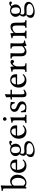

<svg xmlns="http://www.w3.org/2000/svg" viewBox="2135 -2883 974 5284"><g transform="rotate(-90 2622.0 -241.0)"><path d="M174 -373Q157 -359 157 -331V-81Q195 -34 229 -34Q298 -34 334 -89.5Q370 -145 370 -234Q370 -306 337.5 -355.5Q305 -405 259 -405Q210 -405 174 -373ZM167 -404Q217 -449 279 -449Q348 -449 402 -394Q456 -339 456 -252Q456 -140 387 -70Q318 0 235 0Q176 0 147 -25Q138 -31 134 -31Q128 -31 119 -22Q116 -17 96 2Q81 2 74 -10Q78 -29 78 -81V-569Q78 -601 76.5 -617Q75 -633 64 -640.5Q53 -648 47 -648.5Q41 -649 14 -651Q7 -657 7 -674Q7 -679 8 -681Q97 -688 148 -708Q161 -708 161 -698Q157 -658 157 -593V-409Q157 -395 167 -404Z M593 -292 774 -295Q789 -295 789 -309Q789 -366 764.5 -390Q740 -414 706 -414Q693 -414 680 -410.5Q667 -407 648.5 -396Q630 -385 615 -358Q600 -331 593 -292ZM706 0Q611 0 558.5 -58Q506 -116 506 -212Q506 -318 569.5 -382.5Q633 -447 706 -447Q875 -447 875 -273Q875 -256 856 -256L590 -258Q590 -174 622 -121Q666 -49 731 -49Q773 -49 799.5 -61Q826 -73 855 -103Q872 -102 876 -87Q809 0 706 0Z M1229 -291Q1229 -353 1204 -386.5Q1179 -420 1131 -420Q1051 -420 1051 -314Q1051 -286 1054 -265.5Q1057 -245 1066 -223.5Q1075 -202 1095 -190.5Q1115 -179 1145 -179Q1179 -179 1204 -203.5Q1229 -228 1229 -291ZM1041 -2Q1011 35 1011 92Q1011 137 1053 163Q1095 189 1131 189Q1178 189 1221.5 177Q1265 165 1296 139Q1327 113 1327 79Q1327 60 1316 47Q1305 34 1275 17Q1245 0 1155 0Q1150 0 1124.5 1.5Q1099 3 1081 3Q1061 3 1041 -2ZM1097 -56Q1109 -56 1144.5 -58.5Q1180 -61 1191 -61Q1298 -61 1337 -28Q1381 7 1381 53Q1381 130 1295 178Q1209 226 1101 226Q1034 226 987.5 199Q941 172 941 112Q941 40 1023 -9Q977 -32 977 -86Q977 -113 989 -141.5Q1001 -170 1021 -187Q969 -237 969 -299Q969 -366 1020 -408.5Q1071 -451 1141 -451Q1203 -451 1245 -423Q1263 -447 1293 -460.5Q1323 -474 1345 -474Q1365 -474 1378 -463.5Q1391 -453 1391 -437Q1391 -422 1379.5 -410.5Q1368 -399 1353 -399Q1346 -399 1337 -405Q1328 -411 1325 -417Q1317 -429 1305 -429Q1297 -429 1284.5 -421Q1272 -413 1265 -405Q1309 -361 1309 -301Q1309 -231 1259 -189.5Q1209 -148 1139 -148Q1085 -148 1049 -169Q1031 -144 1031 -111Q1031 -82 1050.5 -69Q1070 -56 1097 -56Z M1534 -292 1715 -295Q1730 -295 1730 -309Q1730 -366 1705.5 -390Q1681 -414 1647 -414Q1634 -414 1621 -410.5Q1608 -407 1589.5 -396Q1571 -385 1556 -358Q1541 -331 1534 -292ZM1647 0Q1552 0 1499.5 -58Q1447 -116 1447 -212Q1447 -318 1510.5 -382.5Q1574 -447 1647 -447Q1816 -447 1816 -273Q1816 -256 1797 -256L1531 -258Q1531 -174 1563 -121Q1607 -49 1672 -49Q1714 -49 1740.5 -61Q1767 -73 1796 -103Q1813 -102 1817 -87Q1750 0 1647 0Z M1940 -599Q1940 -617 1957 -632Q1974 -647 1992 -647Q2012 -647 2026 -630.5Q2040 -614 2040 -595Q2040 -578 2024 -562.5Q2008 -547 1988 -547Q1970 -547 1955 -563.5Q1940 -580 1940 -599ZM2032 -122Q2032 -62 2044 -48Q2056 -34 2104 -31Q2108 -25 2108 -14Q2108 -4 2104 2Q2036 0 1992 0Q1948 0 1880 2Q1876 -4 1876 -14Q1876 -25 1880 -31Q1928 -35 1940 -48.5Q1952 -62 1952 -122V-317Q1952 -359 1940.5 -370.5Q1929 -382 1888 -386Q1882 -402 1886 -413Q1980 -425 2022 -442Q2036 -442 2036 -435Q2032 -371 2032 -321Z M2172 -148Q2177 -153 2189 -153Q2197 -153 2203 -149Q2208 -126 2211.5 -115Q2215 -104 2223.5 -85Q2232 -66 2242 -57Q2252 -48 2270.5 -40.5Q2289 -33 2313 -33Q2345 -33 2371.5 -51Q2398 -69 2398 -103Q2398 -136 2377.5 -156Q2357 -176 2296 -201Q2236 -226 2211 -255Q2186 -284 2186 -337Q2186 -384 2228 -416.5Q2270 -449 2327 -449Q2350 -449 2374 -445.5Q2398 -442 2424.5 -436.5Q2451 -431 2458 -430Q2458 -414 2455 -378Q2452 -342 2452 -324Q2448 -319 2434 -319Q2424 -319 2420 -323Q2415 -353 2403.5 -373Q2392 -393 2376.5 -401.5Q2361 -410 2349.5 -413Q2338 -416 2327 -416Q2300 -416 2278.5 -398.5Q2257 -381 2257 -352Q2257 -315 2280 -297Q2303 -279 2357 -259Q2474 -216 2474 -126Q2474 -91 2457.5 -65Q2441 -39 2415 -25.5Q2389 -12 2364 -6Q2339 0 2315 0Q2266 0 2224 -11Q2217 -13 2204 -13Q2194 -13 2179 -10Q2179 -30 2175.5 -76.5Q2172 -123 2172 -148Z M2543 -439H2589Q2589 -477 2588.5 -502Q2588 -527 2587.5 -534.5Q2587 -542 2586.5 -547Q2586 -552 2586 -555Q2586 -562 2608 -568Q2628 -574 2642 -583Q2656 -591 2664 -591Q2672 -591 2672 -583Q2668 -543 2668 -478V-439H2788Q2796 -439 2796 -433V-413Q2796 -400 2772 -400H2668V-147Q2668 -98 2675 -76.5Q2682 -55 2701 -55Q2747 -55 2783 -83Q2798 -83 2801 -66Q2743 0 2666 0Q2589 0 2589 -99V-400H2530Q2525 -400 2525 -406V-419Q2525 -439 2543 -439Z M2941 -292 3122 -295Q3137 -295 3137 -309Q3137 -366 3112.5 -390Q3088 -414 3054 -414Q3041 -414 3028 -410.5Q3015 -407 2996.5 -396Q2978 -385 2963 -358Q2948 -331 2941 -292ZM3054 0Q2959 0 2906.5 -58Q2854 -116 2854 -212Q2854 -318 2917.5 -382.5Q2981 -447 3054 -447Q3223 -447 3223 -273Q3223 -256 3204 -256L2938 -258Q2938 -174 2970 -121Q3014 -49 3079 -49Q3121 -49 3147.5 -61Q3174 -73 3203 -103Q3220 -102 3224 -87Q3157 0 3054 0Z M3434 -358Q3434 -353 3437.5 -351Q3441 -349 3445 -356Q3465 -390 3494.5 -414.5Q3524 -439 3556 -439Q3585 -439 3600.5 -423.5Q3616 -408 3616 -391Q3616 -372 3601.5 -356.5Q3587 -341 3569 -341Q3549 -341 3533 -364Q3523 -377 3507 -377Q3495 -377 3461 -328Q3437 -292 3437 -261V-122Q3437 -61 3451 -46Q3465 -31 3519 -31Q3523 -27 3523 -14Q3523 -2 3519 2Q3502 2 3460.5 1Q3419 0 3398 0Q3377 0 3339 1Q3301 2 3284 2Q3279 -3 3279 -14Q3279 -26 3284 -31Q3332 -31 3345 -46Q3358 -61 3358 -122V-317Q3358 -360 3346 -372.5Q3334 -385 3293 -385Q3287 -402 3291 -413Q3365 -423 3414 -442Q3422 -442 3426 -434Q3434 -412 3434 -358Z M3846 0Q3777 0 3746.5 -38.5Q3716 -77 3716 -136V-328Q3716 -376 3703 -392Q3690 -408 3654 -408Q3650 -414 3650 -424Q3650 -435 3654 -441Q3671 -441 3705.5 -440Q3740 -439 3756 -439Q3780 -439 3792 -441Q3800 -441 3800 -435Q3796 -362 3796 -332V-150Q3796 -91 3820.5 -69Q3845 -47 3876 -47Q3919 -47 3976 -95Q3992 -109 3992 -134V-327Q3992 -376 3979.5 -392Q3967 -408 3930 -408Q3925 -412 3925 -424Q3925 -437 3930 -441Q3947 -441 3981.5 -440Q4016 -439 4032 -439Q4058 -439 4066 -441Q4074 -441 4074 -435Q4070 -362 4070 -332V-140Q4070 -100 4084.5 -83.5Q4099 -67 4144 -67Q4148 -61 4148 -53Q4148 -46 4144 -40Q4064 -31 4026 0Q4022 2 4016 2Q4010 2 4006 0Q3996 -33 3996 -59Q3995 -64 3990 -63.5Q3985 -63 3980 -60Q3908 0 3846 0Z M4367 -358Q4437 -439 4531 -439Q4588 -439 4614 -405Q4641 -369 4641 -271V-122Q4641 -63 4652.5 -49Q4664 -35 4708 -31Q4712 -27 4712 -14Q4712 -2 4708 2Q4648 0 4602 0Q4560 0 4500 2Q4496 -2 4496 -14Q4496 -27 4500 -31Q4541 -35 4551.5 -49Q4562 -63 4562 -122V-274Q4562 -327 4550 -351Q4532 -385 4497 -385Q4434 -385 4375 -328Q4358 -309 4358 -286V-122Q4358 -63 4368.5 -49Q4379 -35 4419 -31Q4423 -27 4423 -14Q4423 -2 4419 2Q4359 0 4319 0Q4269 0 4209 2Q4205 -2 4205 -14Q4205 -27 4209 -31Q4256 -35 4267.5 -48.5Q4279 -62 4279 -122V-317Q4279 -359 4267.5 -370Q4256 -381 4214 -385Q4208 -402 4212 -413Q4286 -423 4335 -442Q4343 -442 4347 -434Q4353 -422 4355 -358Q4355 -344 4367 -358Z M5061 -291Q5061 -353 5036 -386.5Q5011 -420 4963 -420Q4883 -420 4883 -314Q4883 -286 4886 -265.5Q4889 -245 4898 -223.5Q4907 -202 4927 -190.5Q4947 -179 4977 -179Q5011 -179 5036 -203.5Q5061 -228 5061 -291ZM4873 -2Q4843 35 4843 92Q4843 137 4885 163Q4927 189 4963 189Q5010 189 5053.5 177Q5097 165 5128 139Q5159 113 5159 79Q5159 60 5148 47Q5137 34 5107 17Q5077 0 4987 0Q4982 0 4956.5 1.5Q4931 3 4913 3Q4893 3 4873 -2ZM4929 -56Q4941 -56 4976.5 -58.5Q5012 -61 5023 -61Q5130 -61 5169 -28Q5213 7 5213 53Q5213 130 5127 178Q5041 226 4933 226Q4866 226 4819.5 199Q4773 172 4773 112Q4773 40 4855 -9Q4809 -32 4809 -86Q4809 -113 4821 -141.5Q4833 -170 4853 -187Q4801 -237 4801 -299Q4801 -366 4852 -408.5Q4903 -451 4973 -451Q5035 -451 5077 -423Q5095 -447 5125 -460.5Q5155 -474 5177 -474Q5197 -474 5210 -463.5Q5223 -453 5223 -437Q5223 -422 5211.5 -410.5Q5200 -399 5185 -399Q5178 -399 5169 -405Q5160 -411 5157 -417Q5149 -429 5137 -429Q5129 -429 5116.5 -421Q5104 -413 5097 -405Q5141 -361 5141 -301Q5141 -231 5091 -189.5Q5041 -148 4971 -148Q4917 -148 4881 -169Q4863 -144 4863 -111Q4863 -82 4882.5 -69Q4902 -56 4929 -56Z"/></g></svg>

Font: Ponomar Unicode TT
Style: Regular
Weight: 400
Designer: Vladislav V. Dorosh, Yuri A.W. Shardt, Nikita Simmons, Aleksandr Andreev
Foundry: Ponomar Project
Version: 1.1